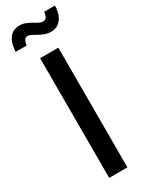

<svg xmlns="http://www.w3.org/2000/svg" viewBox="-259 -971 781 1011"><g transform="rotate(-30 131.5 -465.5)"><path d="M186.5 -727.5V0H75.7V-727.5ZM196.8 -818.8Q177.2 -818.8 159.7 -825.2Q142.1 -831.5 126.7 -840.3Q111.3 -849.1 98.6 -855.7Q85.9 -862.3 76.2 -862.3Q62.5 -862.3 55.9 -849.9Q49.3 -837.4 48.3 -820.8H-19Q-17.6 -870.6 4.2 -900.9Q25.9 -931.2 66.9 -931.2Q87.4 -931.2 104 -924.3Q120.6 -917.5 135 -908.9Q149.4 -900.4 162.1 -893.6Q174.8 -886.7 187 -886.7Q200.7 -886.7 207.5 -897Q214.4 -907.2 216.3 -928.7H282.2Q280.8 -877.9 258.1 -848.4Q235.4 -818.8 196.8 -818.8Z"/></g></svg>

Font: Inter 20pt Medium
Style: Regular
Weight: 500
Version: Version 4.001;git-66647c0bb